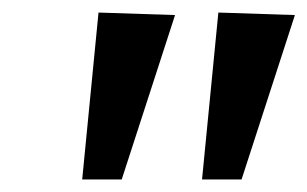

<svg xmlns="http://www.w3.org/2000/svg" viewBox="-20 -770 490 306"><path d="M174 -484H111L137 -750L259 -746ZM365 -484H302L328 -750L450 -746Z"/></svg>

Font: Arsenal
Style: Bold Italic
Weight: 700
Italic angle: -9.10001°
Designer: Andrij Shevchenko
Foundry: Stairsfor
Version: Version 2.001;PS 002.001;hotconv 1.0.88;makeotf.lib2.5.64775